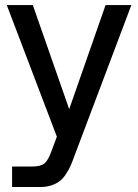

<svg xmlns="http://www.w3.org/2000/svg" viewBox="-20 -540 548 760"><path d="M27.8 200.2V119.1H107.9Q142.1 119.1 156.7 106.2Q171.4 93.3 184.1 57.1L205.1 1L6.8 -520H109.9L253.9 -107.9L397.9 -520H500L273.9 79.1Q265.6 102.5 258.3 118.4Q251 134.3 239.7 151.1Q228.5 168 215.3 177.7Q202.1 187.5 183.1 193.8Q164.1 200.2 140.1 200.2Z"/></svg>

Font: Aspekta 450
Style: Regular
Weight: 450
Designer: Ivo Dolenc
Version: Version 2.000